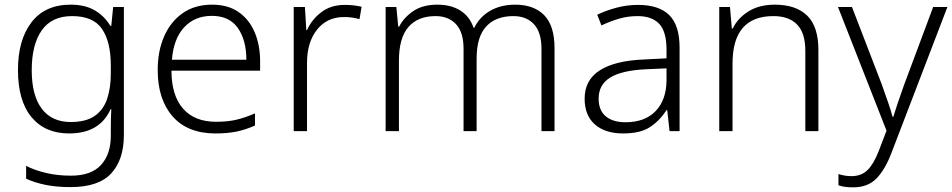

<svg xmlns="http://www.w3.org/2000/svg" viewBox="-20 -562 4081 823"><path d="M283 -542Q345 -542 386.5 -517.5Q428 -493 453 -451H457L465 -532H511V17Q511 122 457 181Q403 240 282 240Q222 240 175.5 230.5Q129 221 92 204V149Q129 168 178 179.5Q227 191 284 191Q371 191 413 145Q455 99 455 20V-11Q455 -32 455.5 -53.5Q456 -75 457 -94H454Q408 10 276 10Q173 10 115 -60Q57 -130 57 -262Q57 -391 115 -466.5Q173 -542 283 -542ZM289 -493Q202 -493 159 -432Q116 -371 116 -261Q116 -153 159 -96Q202 -39 283 -39Q349 -39 386.5 -65.5Q424 -92 439.5 -139Q455 -186 455 -246V-281Q455 -382 417.5 -437.5Q380 -493 289 -493Z M889 -542Q957 -542 1002.5 -510.5Q1048 -479 1071.5 -424Q1095 -369 1095 -298V-259H715Q715 -153 764.5 -96.5Q814 -40 906 -40Q955 -40 992 -48.5Q1029 -57 1073 -76V-24Q1033 -6 994 2Q955 10 904 10Q784 10 720 -63Q656 -136 656 -262Q656 -343 683.5 -406Q711 -469 763 -505.5Q815 -542 889 -542ZM888 -494Q815 -494 769.5 -445Q724 -396 717 -306H1036Q1036 -390 999.5 -442Q963 -494 888 -494Z M1458 -541Q1497 -541 1530 -533L1521 -480Q1489 -489 1455 -489Q1382 -489 1339 -435Q1296 -381 1296 -292V0H1239V-532H1287L1293 -433H1296Q1316 -478 1357 -509.5Q1398 -541 1458 -541Z M2189 -542Q2268 -542 2312.5 -497Q2357 -452 2357 -355V0H2301V-353Q2301 -424 2268.5 -458.5Q2236 -493 2181 -493Q2105 -493 2064 -448.5Q2023 -404 2023 -311V0H1967V-353Q1967 -424 1934.5 -458.5Q1902 -493 1847 -493Q1771 -493 1730.5 -446Q1690 -399 1690 -302V0H1633V-532H1679L1687 -448H1691Q1711 -487 1751.5 -514.5Q1792 -542 1855 -542Q1913 -542 1953 -517Q1993 -492 2010 -443H2013Q2036 -490 2081.5 -516Q2127 -542 2189 -542Z M2715 -541Q2805 -541 2849 -497Q2893 -453 2893 -358V0H2850L2840 -90H2837Q2808 -45 2766.5 -17.5Q2725 10 2651 10Q2574 10 2530 -28.5Q2486 -67 2486 -139Q2486 -219 2551 -260.5Q2616 -302 2740 -307L2837 -312V-349Q2837 -427 2805.5 -460Q2774 -493 2713 -493Q2672 -493 2634 -482Q2596 -471 2558 -453L2540 -499Q2578 -517 2622.5 -529Q2667 -541 2715 -541ZM2747 -265Q2645 -260 2595.5 -229.5Q2546 -199 2546 -139Q2546 -89 2576.5 -63.5Q2607 -38 2661 -38Q2744 -38 2790 -85.5Q2836 -133 2837 -217V-269Z M3301 -542Q3392 -542 3440 -495Q3488 -448 3488 -348V0H3432V-344Q3432 -420 3397 -456.5Q3362 -493 3295 -493Q3120 -493 3120 -290V0H3063V-532H3109L3117 -440H3121Q3142 -484 3188 -513Q3234 -542 3301 -542Z M3572 -532H3632L3759 -202Q3775 -157 3787 -122.5Q3799 -88 3806 -61H3809Q3824 -111 3856 -200L3980 -532H4041L3801 94Q3774 165 3737 203Q3700 241 3637 241Q3618 241 3602.5 239Q3587 237 3574 232V184Q3586 188 3600 190.5Q3614 193 3630 193Q3672 193 3698.5 167Q3725 141 3746 87L3780 -2Z"/></svg>

Font: Noto Sans Tamil Light
Style: Regular
Weight: 300
Designer: Jelle Bosma - Monotype Design Team
Foundry: Monotype Imaging Inc.
Version: Version 2.004; ttfautohint (v1.8.4.7-5d5b)